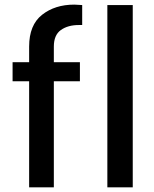

<svg xmlns="http://www.w3.org/2000/svg" viewBox="-20 -807 662 827"><path d="M551.8 0Q551.8 -196.3 551.8 -785.2Q524.4 -785.2 442.4 -785.2Q442.4 -588.9 442.4 0Q469.7 0 551.8 0ZM334 -699.2Q334 -720.7 334 -785.2Q328.1 -786.1 318.4 -786.1Q308.6 -787.1 299.8 -787.1Q216.8 -787.1 161.1 -743.2Q105.5 -699.2 105.5 -606.4Q105.5 -584 105.5 -539.1Q86.9 -539.1 34.2 -539.1Q34.2 -518.6 34.2 -457Q51.8 -457 105.5 -457Q105.5 -342.8 105.5 0Q131.8 0 211.9 0Q211.9 -114.3 211.9 -457Q240.2 -457 324.2 -457Q324.2 -477.5 324.2 -539.1Q295.9 -539.1 211.9 -539.1Q211.9 -555.7 211.9 -606.4Q211.9 -656.2 242.2 -677.7Q272.5 -699.2 319.3 -699.2Q324.2 -699.2 334 -699.2Z"/></svg>

Font: DaxlinePro-Medium
Style: Medium
Weight: 400
Designer: Hans Reichel
Version: Version 7.502; 2006